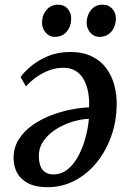

<svg xmlns="http://www.w3.org/2000/svg" viewBox="-20 -785 556 820"><path d="M68 -455.5Q81.5 -476 111.2 -501.2Q141 -526.5 183.8 -544.8Q226.5 -563 279.5 -563Q334 -563 372.2 -544.2Q410.5 -525.5 434 -493.5Q457.5 -461.5 468 -422Q478.5 -382.5 478.5 -341Q478 -268 455.2 -203.8Q432.5 -139.5 392.5 -90.5Q352.5 -41.5 299 -13.5Q245.5 14.5 182.5 14.5Q133 14.5 101.2 -1.8Q69.5 -18 54 -45.2Q38.5 -72.5 38 -107Q37.5 -154 60 -189.5Q82.5 -225 119.2 -250.8Q156 -276.5 199.5 -293Q243 -309.5 285.5 -317.5Q328 -325.5 360.5 -326.5Q362 -359 356.8 -389.2Q351.5 -419.5 338.8 -443.5Q326 -467.5 304.2 -481.5Q282.5 -495.5 251.5 -495.5Q220.5 -495.5 191.8 -485.2Q163 -475 137.5 -457.2Q112 -439.5 91 -416ZM207.5 -40Q242.5 -40 269.8 -62.5Q297 -85 315.8 -121Q334.5 -157 345.5 -198.2Q356.5 -239.5 359.5 -277.5Q326.5 -276.5 289 -265Q251.5 -253.5 218.8 -232.8Q186 -212 165.5 -182.5Q145 -153 146 -115.5Q146.5 -78 162.8 -59Q179 -40 207.5 -40ZM213 -627.5Q190.5 -627.5 174.8 -646.2Q159 -665 159.5 -689.5Q160 -721 179 -743Q198 -765 227.5 -765Q254.5 -765 269.5 -747Q284.5 -729 284 -705.5Q284 -673 265.2 -650.2Q246.5 -627.5 213 -627.5ZM403.5 -627.5Q381 -627.5 365.2 -646.2Q349.5 -665 350 -689.5Q351 -721 369.2 -743Q387.5 -765 417.5 -765Q444.5 -765 460 -747Q475.5 -729 475 -705.5Q474.5 -673 455.8 -650.2Q437 -627.5 403.5 -627.5Z"/></svg>

Font: Merriweather 24pt Medium
Style: Italic
Weight: 500
Italic angle: -7.8°
Version: Version 2.101